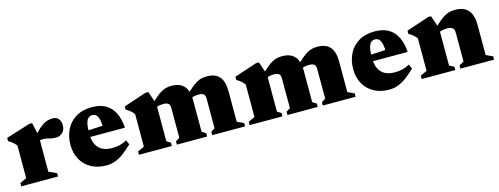

<svg xmlns="http://www.w3.org/2000/svg" viewBox="-19 -993 3989 1535"><g transform="rotate(-15 1975.0 -226.0)"><path d="M405 -460Q442.5 -460 458 -438.5Q473.5 -417 473.5 -388Q473.5 -346 449.5 -325.2Q425.5 -304.5 401 -304.5Q373.5 -304.5 356.5 -308.2Q339.5 -312 324.8 -315.8Q310 -319.5 290 -319.5Q278 -319.5 268.2 -317.2Q258.5 -315 249.5 -310Q240.5 -305 230 -296.5L217.5 -327.5Q246.5 -364 271 -389.2Q295.5 -414.5 317.8 -430Q340 -445.5 361.5 -452.8Q383 -460 405 -460ZM265.5 -356V-57L330.5 -27.5V0H26.5V-27.5L81 -53V-321.5Q72.5 -334 62.8 -343.5Q53 -353 41.8 -361.2Q30.5 -369.5 17.5 -376.5V-403L216.5 -465.5H240.5Z M734.5 -465.5Q802 -465.5 847.5 -439.2Q893 -413 918 -362.5Q943 -312 948.5 -238.5H613V-291L857.5 -303.5L781 -271.5Q780.5 -319 774 -347.8Q767.5 -376.5 754.2 -389.8Q741 -403 720.5 -403Q703.5 -403 689.8 -392.5Q676 -382 668 -352.8Q660 -323.5 660 -266.5Q660 -212.5 677.2 -177.2Q694.5 -142 727 -124.8Q759.5 -107.5 805 -107.5Q829.5 -107.5 850 -110.2Q870.5 -113 890 -119.8Q909.5 -126.5 930.5 -138.5L947 -101Q913.5 -68 879 -41.5Q844.5 -15 807.8 0Q771 15 730.5 15Q656 15 602.5 -15Q549 -45 520.2 -97.5Q491.5 -150 491.5 -217.5Q491.5 -286.5 519 -342.8Q546.5 -399 600.8 -432.2Q655 -465.5 734.5 -465.5Z M1239.5 -356V-48L1272.5 -27.5V0H1000.5V-27.5L1055 -53V-321.5Q1042.5 -339.5 1027.2 -352Q1012 -364.5 991 -376.5V-403L1178.5 -465.5H1202.5ZM1531.5 -307V-48L1564.5 -27.5V0H1314V-27.5L1347 -48V-294Q1347 -311.5 1341.8 -322Q1336.5 -332.5 1324.8 -337.2Q1313 -342 1293.5 -342Q1271.5 -342 1253 -337.8Q1234.5 -333.5 1218.5 -325L1200.5 -352.5Q1237.5 -390.5 1264.5 -413Q1291.5 -435.5 1313 -446.8Q1334.5 -458 1353.8 -461.8Q1373 -465.5 1394 -465.5Q1441 -465.5 1471.2 -447.8Q1501.5 -430 1516.5 -395Q1531.5 -360 1531.5 -307ZM1823.5 -306.5V-53L1878.5 -27.5V0H1606.5V-27.5L1639 -48V-294Q1639 -311.5 1633.8 -322Q1628.5 -332.5 1616.8 -337.2Q1605 -342 1585.5 -342Q1563.5 -342 1545 -337.8Q1526.5 -333.5 1510.5 -325L1492.5 -352.5Q1529.5 -390.5 1556.5 -413Q1583.5 -435.5 1605 -446.8Q1626.5 -458 1645.8 -461.8Q1665 -465.5 1686 -465.5Q1756 -465.5 1789.8 -425.8Q1823.5 -386 1823.5 -306.5Z M2155 -356V-48L2188 -27.5V0H1916V-27.5L1970.5 -53V-321.5Q1958 -339.5 1942.8 -352Q1927.5 -364.5 1906.5 -376.5V-403L2094 -465.5H2118ZM2447 -307V-48L2480 -27.5V0H2229.5V-27.5L2262.5 -48V-294Q2262.5 -311.5 2257.2 -322Q2252 -332.5 2240.2 -337.2Q2228.5 -342 2209 -342Q2187 -342 2168.5 -337.8Q2150 -333.5 2134 -325L2116 -352.5Q2153 -390.5 2180 -413Q2207 -435.5 2228.5 -446.8Q2250 -458 2269.2 -461.8Q2288.5 -465.5 2309.5 -465.5Q2356.5 -465.5 2386.8 -447.8Q2417 -430 2432 -395Q2447 -360 2447 -307ZM2739 -306.5V-53L2794 -27.5V0H2522V-27.5L2554.5 -48V-294Q2554.5 -311.5 2549.2 -322Q2544 -332.5 2532.2 -337.2Q2520.5 -342 2501 -342Q2479 -342 2460.5 -337.8Q2442 -333.5 2426 -325L2408 -352.5Q2445 -390.5 2472 -413Q2499 -435.5 2520.5 -446.8Q2542 -458 2561.2 -461.8Q2580.5 -465.5 2601.5 -465.5Q2671.5 -465.5 2705.2 -425.8Q2739 -386 2739 -306.5Z M3074.5 -465.5Q3142 -465.5 3187.5 -439.2Q3233 -413 3258 -362.5Q3283 -312 3288.5 -238.5H2953V-291L3197.5 -303.5L3121 -271.5Q3120.5 -319 3114 -347.8Q3107.5 -376.5 3094.2 -389.8Q3081 -403 3060.5 -403Q3043.5 -403 3029.8 -392.5Q3016 -382 3008 -352.8Q3000 -323.5 3000 -266.5Q3000 -212.5 3017.2 -177.2Q3034.5 -142 3067 -124.8Q3099.5 -107.5 3145 -107.5Q3169.5 -107.5 3190 -110.2Q3210.5 -113 3230 -119.8Q3249.5 -126.5 3270.5 -138.5L3287 -101Q3253.5 -68 3219 -41.5Q3184.5 -15 3147.8 0Q3111 15 3070.5 15Q2996 15 2942.5 -15Q2889 -45 2860.2 -97.5Q2831.5 -150 2831.5 -217.5Q2831.5 -286.5 2859 -342.8Q2886.5 -399 2940.8 -432.2Q2995 -465.5 3074.5 -465.5Z M3579.5 -356V-48L3618 -27.5V0H3340.5V-27.5L3395 -53V-321.5Q3382.5 -339.5 3367.2 -352Q3352 -364.5 3331 -376.5V-403L3518.5 -465.5H3542.5ZM3661 -27.5 3699.5 -48V-285.5Q3699.5 -305 3693.8 -316.5Q3688 -328 3675 -333.2Q3662 -338.5 3641 -338.5Q3617.5 -338.5 3597 -333.5Q3576.5 -328.5 3559.5 -319.5L3540.5 -348Q3579 -387.5 3607.2 -411Q3635.5 -434.5 3657.5 -446.2Q3679.5 -458 3699.5 -461.8Q3719.5 -465.5 3741.5 -465.5Q3814 -465.5 3849 -424.2Q3884 -383 3884 -300.5V-53L3939.5 -27.5V0H3661Z"/></g></svg>

Font: Newsreader 16pt 16pt ExtraBold
Style: Regular
Weight: 800
Version: Version 1.003